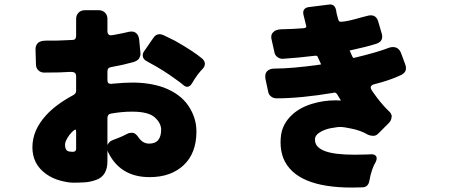

<svg xmlns="http://www.w3.org/2000/svg" viewBox="-20 -813 2040 865"><path d="M417 -4Q388 7 361.5 8.5Q335 10 310.5 10Q286 10 251 0.5Q216 -9 188 -29Q126 -73 126 -149.5Q126 -226 187 -293Q231 -342 311 -385Q323 -392 323 -404V-469Q323 -479 318 -484Q313 -489 300 -489Q297 -489 293 -489Q259 -486 179 -486Q163 -486 152.5 -496.5Q142 -507 142 -523Q140 -590 140 -591Q140 -609 151 -619.5Q162 -630 189 -630Q235 -629 305 -633Q316 -633 319.5 -638.5Q323 -644 323 -653V-728Q323 -745 334 -756Q345 -767 362 -767H425Q442 -767 453 -756Q464 -745 464 -728V-673Q464 -662 470 -657Q473 -654 479 -654Q484 -654 489 -655Q538 -664 551 -667.5Q564 -671 572 -671Q589 -671 598 -659Q605 -650 607 -635Q613 -574 613 -571Q613 -561 607 -550Q600 -539 580 -533Q538 -521 482 -511Q471 -509 467.5 -504Q464 -499 464 -491V-452Q464 -443 468 -439Q472 -435 482 -435Q485 -435 488 -436Q542 -441 577 -441Q654 -441 717 -419Q793 -390 829 -336Q865 -282 865 -221Q865 -123 807.5 -69Q750 -15 654 -15Q519 -15 465 -132Q464 -134 464 -137V-87Q464 -23 417 -4ZM575 -215Q590 -215 604 -194Q623 -166 651.5 -166Q680 -166 693 -182.5Q706 -199 706 -228.5Q706 -258 677.5 -284Q649 -310 575 -310Q528 -310 479 -301Q472 -300 468 -294.5Q464 -289 464 -282V-158Q464 -161 466 -163Q473 -176 486 -181Q513 -191 521.5 -195Q530 -199 537 -202Q544 -205 553 -210Q562 -215 575 -215ZM892 -548Q903 -537 903 -526Q903 -514 894 -504Q869 -479 844 -436Q835 -422 823 -422Q815 -422 807 -429Q796 -439 773 -455Q716 -497 654 -530Q645 -535 640 -538Q628 -544 624 -556Q623 -560 623 -564Q623 -574 630 -583L670 -641Q681 -659 699 -659Q707 -659 718 -654Q729 -649 769 -629Q855 -580 892 -548ZM323 -217Q323 -229 320 -229Q317 -229 310 -223.5Q303 -218 292 -204Q273 -177 273 -162Q273 -147 278 -139Q283 -131 295 -130Q300 -129 307 -129Q323 -129 323 -142Z M1745 -287Q1745 -286 1744 -286Q1744 -271 1731 -258L1686 -213Q1675 -201 1662 -201Q1649 -201 1638 -206Q1604 -226 1561 -234Q1531 -241 1510 -241Q1502 -241 1486 -238Q1452 -234 1428 -221Q1399 -206 1399 -185Q1399 -164 1412 -151.5Q1425 -139 1445 -132Q1487 -116 1579 -116Q1613 -116 1633.5 -117Q1654 -118 1655 -118Q1663 -118 1668 -115Q1677 -110 1677 -100Q1677 -94 1674 -86Q1653 -51 1644 2Q1642 14 1635 22Q1627 31 1612 31Q1588 32 1565 32Q1312 32 1257 -99Q1244 -132 1244 -171.5Q1244 -211 1255 -238Q1267 -266 1286 -286Q1323 -326 1385 -345Q1436 -361 1494 -361Q1505 -361 1516 -360L1499 -388Q1494 -396 1486 -396Q1485 -396 1483 -395Q1335 -370 1225 -370Q1212 -370 1201 -378.5Q1190 -387 1188 -401L1176 -457Q1175 -463 1175 -469Q1175 -483 1183 -492Q1195 -504 1216 -504Q1295 -504 1423 -522Q1425 -523 1426 -523Q1426 -525 1425 -527L1412 -555Q1410 -562 1403 -562Q1402 -562 1400 -562Q1328 -553 1253 -548Q1240 -548 1229 -556.5Q1218 -565 1216 -579L1204 -633Q1202 -640 1202 -646Q1202 -659 1210 -667Q1221 -680 1246 -681Q1299 -682 1349 -686Q1355 -687 1357.5 -689Q1360 -691 1360 -694Q1360 -695 1358 -702Q1356 -709 1355 -715Q1354 -721 1352 -727L1347 -747Q1346 -752 1346 -756Q1346 -768 1355 -775Q1361 -780 1371 -781Q1464 -793 1467 -793Q1480 -793 1487 -784Q1492 -778 1494 -768Q1495 -763 1495.5 -758.5Q1496 -754 1497.5 -748.5Q1499 -743 1500.5 -737.5Q1502 -732 1504 -725Q1506 -718 1511 -715Q1512 -715 1517 -715Q1541 -715 1613 -736L1633 -741Q1642 -744 1650 -744Q1676 -744 1684 -716L1700 -661Q1702 -654 1702 -646.5Q1702 -639 1698 -632Q1691 -619 1666 -613Q1635 -603 1558 -586Q1556 -586 1555 -586Q1555 -585 1568 -557Q1570 -552 1574 -552Q1575 -552 1578 -553Q1679 -577 1733 -598Q1741 -601 1750 -601Q1775 -601 1786 -576L1806 -522Q1809 -514 1809 -507Q1809 -500 1807 -494Q1801 -480 1778 -471Q1732 -450 1668 -434Q1654 -431 1651 -423Q1650 -421 1650 -419Q1650 -412 1659 -400Q1694 -349 1729 -315Q1745 -302 1745 -287ZM1426 -523Z"/></svg>

Font: Tsunagi Gothic Black
Style: Regular
Weight: 900
Designer: Yoshimichi Ohira
Foundry: Positype
Version: Version 1.001